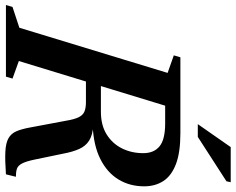

<svg xmlns="http://www.w3.org/2000/svg" viewBox="-129 -806 914 744"><g transform="rotate(90 328.0 -434.0)"><path d="M389 -368Q441 -368 476.5 -390Q512 -412 530.8 -449.2Q549.5 -486.5 549.5 -532Q549.5 -573.5 523 -595.2Q496.5 -617 434 -617H267.5L302 -676H472.5Q546.5 -676 591.8 -658.8Q637 -641.5 657.5 -610Q678 -578.5 678 -535.5Q678 -480 651.5 -436.2Q625 -392.5 572.5 -366Q520 -339.5 442 -336V-338.5Q479.5 -336 500.8 -322.5Q522 -309 533.2 -284Q544.5 -259 551.5 -221.5L574.5 -110.5Q581.5 -77 589.8 -61.8Q598 -46.5 610.2 -42.5Q622.5 -38.5 641 -38.5L631.5 0Q576.5 4 543.2 2.2Q510 0.5 491.8 -9.8Q473.5 -20 464.8 -40.2Q456 -60.5 450 -93.5L424 -232Q418.5 -265.5 410.2 -282Q402 -298.5 388.2 -304.2Q374.5 -310 351.5 -310H186.5L189 -368ZM192.5 -50 260.5 -25.5 253 0H-24.5L-17 -25.5L63.5 -52L238.5 -626.5L170.5 -650.5L178 -676H383.5ZM437 -743.5 526 -871H662L658.5 -854.5L486.5 -743.5Z"/></g></svg>

Font: Newsreader 16pt 16pt SemiBold
Style: Italic
Weight: 600
Italic angle: -17°
Version: Version 1.003